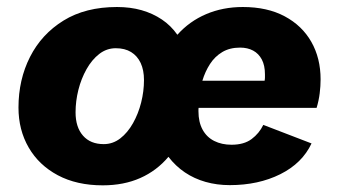

<svg xmlns="http://www.w3.org/2000/svg" viewBox="-20 -530 987 559"><path d="M279.2 9.6Q203.4 9.6 148.3 -19.8Q93.2 -49.2 63.5 -100.5Q33.8 -151.8 33.8 -216.8Q33.8 -298 67.4 -364.3Q101 -430.6 164.9 -470.1Q228.8 -509.6 320.6 -509.6Q359.8 -509.6 392.3 -500.3Q424.8 -491 451.2 -473.3Q477.6 -455.6 496.4 -428.8Q531.6 -468.2 580.3 -488.9Q629 -509.6 687 -509.6Q758.2 -509.6 808.9 -482.5Q859.6 -455.4 886.5 -408Q913.4 -360.6 913.4 -299Q913.4 -279.6 910.8 -258.4Q908.2 -237.2 901.8 -216H558.2Q557.8 -213.4 557.8 -211Q557.8 -208.6 557.8 -206Q557.8 -174.6 569.8 -152.6Q581.8 -130.6 603.7 -119.6Q625.6 -108.6 654 -108.6Q690.4 -108.6 712.5 -125.1Q734.6 -141.6 746.6 -166.4L887 -112.4Q860 -54.8 796.2 -22.9Q732.4 9 648.8 9Q611.6 9 578.5 -0.4Q545.4 -9.8 518.4 -28Q491.4 -46.2 470.4 -73.4Q436.4 -33 388.4 -11.7Q340.4 9.6 279.2 9.6ZM282 -110.4Q308.6 -110.4 330.1 -127Q351.6 -143.6 367.2 -171.3Q382.8 -199 391 -231.7Q399.2 -264.4 399.2 -297Q399.2 -326 389.5 -346.7Q379.8 -367.4 361.6 -378.5Q343.4 -389.6 317.2 -389.6Q290.6 -389.6 269.1 -373Q247.6 -356.4 232 -328.7Q216.4 -301 208.2 -268.3Q200 -235.6 200 -203Q200 -159.8 221.6 -135.1Q243.2 -110.4 282 -110.4ZM569.2 -295H750.4Q751.4 -300 751.4 -304.8Q751.4 -309.6 751.4 -313.6Q751.4 -339.4 742.3 -356.7Q733.2 -374 717 -382.7Q700.8 -391.4 679 -391.4Q648.8 -391.4 627.1 -378.4Q605.4 -365.4 591.3 -343.5Q577.2 -321.6 569.2 -295Z"/></svg>

Font: Work Sans
Style: Italic
Weight: 400
Italic angle: -13°
Designer: Wei Huang
Foundry: Wei Huang
Version: Version 2.012